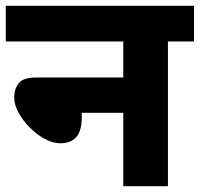

<svg xmlns="http://www.w3.org/2000/svg" viewBox="-20 -642 689 662"><path d="M0 -622H649V-499H559V0H405V-253H262V-238Q262 -191 243 -169.5Q224 -148 188 -148Q162 -148 134.5 -163Q107 -178 83 -202Q59 -226 44 -253.5Q29 -281 29 -306Q29 -335 44.5 -355Q60 -375 108 -375H405V-499H0Z"/></svg>

Font: Noto Sans ExtraBold
Style: Regular
Weight: 800
Designer: Monotype Design Team
Foundry: Monotype Imaging Inc.
Version: Version 2.007